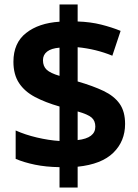

<svg xmlns="http://www.w3.org/2000/svg" viewBox="-20 -780 615 858"><path d="M246 -33Q185 -34 136.5 -44Q88 -54 50 -70V-197Q92 -178 145 -165.5Q198 -153 246 -150V-304Q183 -322 136.5 -346.5Q90 -371 65 -409Q40 -447 40 -504Q40 -588 96.5 -632.5Q153 -677 246 -683V-760H327V-684Q385 -682 432.5 -670Q480 -658 519 -642L482 -531Q409 -561 327 -569V-416Q396 -396 443 -373.5Q490 -351 514.5 -316.5Q539 -282 539 -226Q539 -149 486.5 -97.5Q434 -46 327 -35V58H246ZM246 -567Q209 -564 190.5 -549.5Q172 -535 172 -511Q172 -484 188.5 -468.5Q205 -453 246 -441ZM327 -154Q406 -163 406 -214Q406 -240 389.5 -254.5Q373 -269 327 -282Z"/></svg>

Font: Noto Sans Cherokee
Style: Bold
Weight: 700
Designer: Monotype Design Team
Foundry: Monotype Imaging Inc.
Version: Version 2.001; ttfautohint (v1.8.4.7-5d5b)